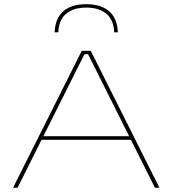

<svg xmlns="http://www.w3.org/2000/svg" viewBox="-20 -876 805 896"><path d="M41 0 361.5 -639H403.5L724 0H703L391 -623H374L62 0ZM167 -223.5V-240.5H598V-223.5ZM382.5 -856.5Q451.5 -856.5 489.5 -823.5Q527.5 -790.5 530 -725H513Q510.5 -783.5 476.2 -812Q442 -840.5 382.5 -840.5Q323 -840.5 288.8 -812Q254.5 -783.5 252 -725H235Q237.5 -790.5 275.5 -823.5Q313.5 -856.5 382.5 -856.5Z"/></svg>

Font: Anek Latin Expanded Thin
Style: Regular
Weight: 250
Width: 7
Designer: Yesha Goshar
Foundry: Ek Type
Version: Version 1.003